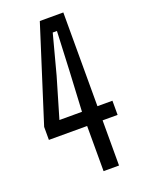

<svg xmlns="http://www.w3.org/2000/svg" viewBox="-150 -871 709 943"><g transform="rotate(-20 204.5 -400.0)"><path d="M223 0V-236H23.1V-304.1L180.9 -800H303.8V-310.1H382.2V-236H303.8V0ZM105.1 -310.1H223L234 -519.6L243.2 -725.2H221.2L166.7 -519.6Z"/></g></svg>

Font: Big Shoulders Thin
Style: Regular
Weight: 100
Version: Version 2.002